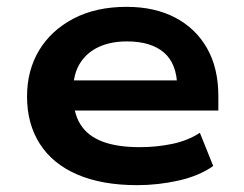

<svg xmlns="http://www.w3.org/2000/svg" viewBox="-20 -531 713 561"><path d="M381 10Q278 10 206 -21Q134 -52 96.5 -110.5Q59 -169 59 -249Q59 -325 94 -383.5Q129 -442 194.5 -476.5Q260 -511 350 -511Q432 -511 492 -479.5Q552 -448 585 -390Q618 -332 618 -250V-208H171V-296H516L498 -276Q497 -345 459 -377.5Q421 -410 351 -410Q304 -410 269 -394Q234 -378 214 -346.5Q194 -315 194 -268V-253Q194 -201 215 -167.5Q236 -134 279 -117.5Q322 -101 389 -101Q437 -101 483 -110.5Q529 -120 564 -143L603 -46Q562 -17 502 -3.5Q442 10 381 10Z"/></svg>

Font: Nunito Sans 7pt SemiExpanded
Style: Bold
Weight: 700
Width: 6
Designer: Vernon Adams
Foundry: Vernon Adams
Version: Version 3.101;gftools[0.9.27]